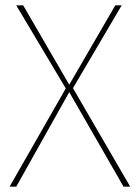

<svg xmlns="http://www.w3.org/2000/svg" viewBox="-20 -701 523 721"><path d="M469 0H444L240 -355L41 0H16L227 -369L41 -681H67L240 -383L413 -681H437L254 -370Z"/></svg>

Font: FiraSans
Style: Regular
Weight: 150
Designer: Carrois Corporate & Edenspiekermann AG
Foundry: Carrois Corporate GbR & Edenspiekermann AG
Version: Version 3.106;PS 003.106;hotconv 1.0.70;makeotf.lib2.5.58329